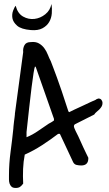

<svg xmlns="http://www.w3.org/2000/svg" viewBox="-20 -930 537 950"><path d="M24.4 -61.5Q24.4 -120.1 32.2 -177.7Q40 -235.4 45.9 -293Q45.9 -295.9 46.9 -306.2Q47.9 -316.4 49.3 -328.1Q50.8 -339.8 52.2 -350.1Q53.7 -360.4 53.7 -363.3V-367.2L94.7 -671.9Q92.8 -691.4 101.1 -706.5Q109.4 -721.7 131.8 -721.7Q156.2 -724.6 172.4 -715.3Q188.5 -706.1 199.2 -691.4Q210 -676.8 216.8 -659.2Q223.6 -641.6 231.4 -627Q236.3 -613.3 243.7 -594.7Q251 -576.2 261.2 -547.9Q271.5 -519.5 285.6 -478.5Q299.8 -437.5 318.4 -378.9L322.3 -375Q329.1 -378.9 348.1 -387.7Q367.2 -396.5 388.2 -406.2Q409.2 -416 427.7 -424.8Q446.3 -433.6 454.1 -436.5Q455.1 -438.5 459.5 -439.9Q463.9 -441.4 465.8 -442.4H467.8Q477.5 -442.4 482.4 -435.1Q487.3 -427.7 487.3 -420.9Q487.3 -410.2 482.4 -402.3Q477.5 -394.5 471.2 -388.2Q464.8 -381.8 457.5 -376Q450.2 -370.1 446.3 -363.3L349.6 -314.5Q345.7 -309.6 345.7 -306.6Q345.7 -298.8 354 -282.2Q362.3 -265.6 367.2 -255.9Q370.1 -250 377 -234.4Q383.8 -218.8 391.6 -202.1Q399.4 -185.5 406.7 -170.4Q414.1 -155.3 417 -149.4V-146.5Q417 -111.3 381.8 -111.3Q371.1 -111.3 359.4 -113.8Q347.7 -116.2 341.8 -127.9L276.4 -267.6H267.6Q230.5 -239.3 188.5 -211.9Q146.5 -184.6 102.5 -165Q95.7 -129.9 94.2 -93.8Q92.8 -57.6 94.7 -21.5Q86.9 -10.7 79.1 -5.4Q71.3 0 57.6 0Q43.9 0 37.1 -6.3Q30.3 -12.7 27.3 -22Q24.4 -31.2 24.4 -42Q24.4 -52.7 24.4 -61.5ZM111.3 -251Q140.6 -262.7 168.5 -282.2Q196.3 -301.8 221.7 -318.4Q224.6 -320.3 229 -322.3Q233.4 -324.2 237.3 -327.1Q241.2 -330.1 247.1 -334V-341.8L157.2 -597.7L153.3 -601.6Q150.4 -595.7 146 -568.4Q141.6 -541 136.2 -497.6Q130.9 -454.1 124.5 -397.5Q118.2 -340.8 111.3 -276.4ZM132.8 -781.2Q85 -785.2 64.9 -802.7Q44.9 -820.3 41.5 -839.8Q38.1 -859.4 44.9 -877.4Q51.8 -895.5 57.6 -901.4Q67.4 -863.3 94.2 -848.1Q121.1 -833 150.4 -836.4Q179.7 -839.8 204.1 -859.4Q228.5 -878.9 234.4 -910.2Q238.3 -887.7 236.3 -863.8Q234.4 -839.8 223.1 -820.8Q211.9 -801.8 189.9 -790Q168 -778.3 132.8 -781.2Z"/></svg>

Font: Covered By Your Grace
Style: Regular
Weight: 400
Designer: Kimberly Geswein
Foundry: Kimberly Geswein
Version: Version 1.0